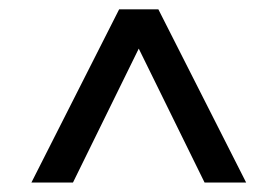

<svg xmlns="http://www.w3.org/2000/svg" viewBox="-20 -801 587 406"><path d="M46.4 -415 231.9 -781.2H314.9L500.5 -415H412.6L273.4 -698.2L134.3 -415Z"/></svg>

Font: Andika DR AuSIL
Style: Regular
Weight: 400
Designer: Annie Olsen & Victor Gaultney
Foundry: SIL International
Version: Version 0.003